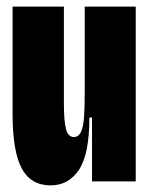

<svg xmlns="http://www.w3.org/2000/svg" viewBox="-20 -548 449 580"><path d="M18 -204V-528H173V-238Q173 -181 179.5 -157.5Q186 -134 203 -134Q218 -134 225 -150.5Q232 -167 234 -195Q236 -223 236 -276V-528H390V-243V0H258V-193H250Q250 -82 218.5 -35Q187 12 133 12Q73 12 45.5 -39.5Q18 -91 18 -204Z"/></svg>

Font: Bricolage Grotesque 96pt Condensed ExBd
Style: Regular
Weight: 800
Width: 3
Designer: Mathieu Triay
Foundry: Atelier Triay
Version: Version 1.001;Glyphs 3.2 (3207)